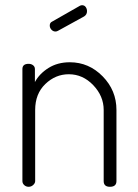

<svg xmlns="http://www.w3.org/2000/svg" viewBox="-20 -717 528 737"><path d="M303 -654 203 -599Q198 -596 193 -596Q184 -596 177.5 -603Q171 -610 171 -619Q171 -630 180 -634L287 -695Q291 -697 295 -697Q304 -697 309 -690Q314 -683 314 -674Q314 -661 303 -654ZM115 -295V-22Q115 -14 107.5 -7Q100 0 90 0Q80 0 73 -6.5Q66 -13 66 -22V-452Q66 -472 90 -472Q100 -472 107 -466.5Q114 -461 114 -452V-402Q131 -434 166 -456Q201 -478 248 -478Q321 -478 374 -424Q427 -370 427 -295V-22Q427 0 402 0Q378 0 378 -22V-295Q378 -348 338 -390Q298 -432 244 -432Q193 -432 154 -394.5Q115 -357 115 -295Z"/></svg>

Font: Dosis
Style: Light
Weight: 300
Designer: Edgar Tolentino, Pablo Impallari, Igino Marini
Foundry: Edgar Tolentino, Pablo Impallari, Igino Marini
Version: Version 1.007